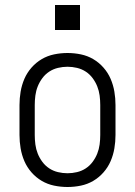

<svg xmlns="http://www.w3.org/2000/svg" viewBox="-20 -740 540 768"><path d="M250 8Q223 8 196.5 2.5Q170 -3 147 -16.5Q124 -30 106 -50.5Q88 -71 77.5 -95.5Q67 -120 62.5 -146.5Q58 -173 58 -200V-320Q58 -347 62.5 -373.5Q67 -400 77.5 -424.5Q88 -449 106 -469.5Q124 -490 147 -503.5Q170 -517 196.5 -522.5Q223 -528 250 -528Q277 -528 303.5 -522.5Q330 -517 353 -503.5Q376 -490 394 -469.5Q412 -449 422.5 -424.5Q433 -400 437.5 -373.5Q442 -347 442 -320V-200Q442 -173 437.5 -146.5Q433 -120 422.5 -95.5Q412 -71 394 -50.5Q376 -30 353 -16.5Q330 -3 303.5 2.5Q277 8 250 8ZM250 -47Q269 -47 288 -51.5Q307 -56 323 -66.5Q339 -77 350.5 -92.5Q362 -108 369 -125.5Q376 -143 378.5 -162Q381 -181 381 -200V-320Q381 -339 378.5 -358Q376 -377 369 -394.5Q362 -412 350.5 -427.5Q339 -443 323 -453.5Q307 -464 288 -468.5Q269 -473 250 -473Q231 -473 212 -468.5Q193 -464 177 -453.5Q161 -443 149.5 -427.5Q138 -412 131 -394.5Q124 -377 121.5 -358Q119 -339 119 -320V-200Q119 -181 121.5 -162Q124 -143 131 -125.5Q138 -108 149.5 -92.5Q161 -77 177 -66.5Q193 -56 212 -51.5Q231 -47 250 -47ZM300 -620H200V-720H300Z"/></svg>

Font: Iosevka SS04 Light
Style: Regular
Weight: 300
Monospace: yes
Designer: Belleve Invis
Foundry: Belleve Invis
Version: Version 19.0.0; ttfautohint (v1.8.4)